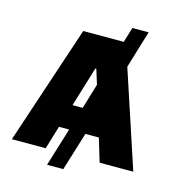

<svg xmlns="http://www.w3.org/2000/svg" viewBox="-126 -906 1019 1104"><g transform="rotate(15 383.5 -353.5)"><path d="M622.1 -796.9H525.4L498 -707H256.8L21.5 0H222.7L264.6 -138.7H325.2L254.9 89.8H351.6L421.9 -138.7H502L543.9 0H744.1L554.7 -574.2ZM307.6 -279.3 379.9 -516.6H385.7L413.1 -428.7L368.2 -279.3Z"/></g></svg>

Font: Pretendard Black
Style: Regular
Weight: 900
Designer: Base glyphs from Inter by Rasmus Andersson; Hangeul glyphs from Noto Sans CJK(Source Han Sans) by Jang Soo-young and Kan
Foundry: Kil Hyung-jin
Version: Version 1.309;Glyphs 3.2 (3225)